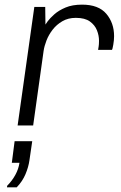

<svg xmlns="http://www.w3.org/2000/svg" viewBox="-20 -541 522 828"><path d="M56 0 128 -511H175L176 -435Q176 -436 185.5 -449Q195 -462 214 -479Q233 -496 262.5 -508.5Q292 -521 334 -521Q405 -521 438.5 -481.5Q472 -442 472 -385Q472 -368 468.5 -348Q465 -328 463 -326H403Q406 -342 406.5 -350.5Q407 -359 407 -365Q407 -388 398 -410.5Q389 -433 367.5 -448.5Q346 -464 307 -464Q274 -464 249 -449.5Q224 -435 207 -413Q190 -391 180.5 -366.5Q171 -342 168 -321L123 0ZM10 267 11 260Q32 239 46 213.5Q60 188 64 161H31L43 68H119L107 150Q103 179 90 210Q77 241 52 267Z"/></svg>

Font: Chivo ExtraLight
Style: Italic
Weight: 250
Italic angle: -8.05°
Designer: Hector Gatti
Foundry: Omnibus-Type
Version: Version 2.002